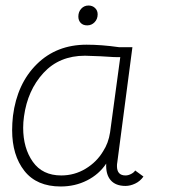

<svg xmlns="http://www.w3.org/2000/svg" viewBox="-20 -667 621 696"><path d="M500 -27Q488 -10 470 -1.5Q452 7 435 7Q399 7 381 -14Q363 -35 365 -74Q339 -35 295.5 -13Q252 9 200 9Q113 9 68.5 -47.5Q24 -104 24 -195Q24 -220 27 -247Q42 -364 113.5 -434.5Q185 -505 294 -505Q348 -505 411 -496H460L405 -77Q404 -73 404 -65Q404 -31 435 -31Q445 -31 455.5 -36.5Q466 -42 470 -49ZM416 -460Q400 -459 345 -463L288 -465Q195 -465 137.5 -402.5Q80 -340 67 -245Q64 -224 64 -204Q64 -130 99 -80.5Q134 -31 202 -31Q250 -31 290.5 -55.5Q331 -80 354 -119Q373 -148 379 -187ZM264 -607Q264 -624 274.5 -635.5Q285 -647 301 -647Q315 -647 324.5 -638Q334 -629 334 -615Q334 -598 323 -586.5Q312 -575 296 -575Q281 -575 272.5 -584Q264 -593 264 -607Z"/></svg>

Font: Bellota Light
Style: Italic
Weight: 300
Italic angle: -7.5°
Designer: Kemie Guaida
Foundry: Kemie Guaida
Version: Version 4.001